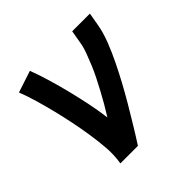

<svg xmlns="http://www.w3.org/2000/svg" viewBox="-142 -656 783 783"><g transform="rotate(-45 250.0 -264.0)"><path d="M126 0Q133 -44 129.5 -87Q126 -130 119.5 -172Q113 -214 104.5 -255.5Q96 -297 86 -337.5Q76 -378 64.5 -418Q53 -458 38 -497L132 -528Q148 -485 161 -441Q174 -397 185 -352.5Q196 -308 205.5 -262.5Q215 -217 221 -170Q236 -194 250 -218Q264 -242 277 -266.5Q290 -291 302.5 -315.5Q315 -340 325.5 -365.5Q336 -391 345.5 -416.5Q355 -442 359 -468L368 -520H470L461 -468Q454 -427 438 -386Q422 -345 403 -306Q384 -267 363 -228Q342 -189 319.5 -151Q297 -113 274 -75Q251 -37 227 0Z"/></g></svg>

Font: Iosevka Curly Semibold
Style: Italic
Weight: 600
Italic angle: -9°
Monospace: yes
Designer: Belleve Invis
Foundry: Belleve Invis
Version: Version 22.1.2; ttfautohint (v1.8.4)